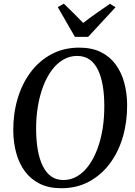

<svg xmlns="http://www.w3.org/2000/svg" viewBox="-20 -1011 734 1042"><path d="M312.5 10.5Q245 10.5 196 -13.8Q147 -38 115.2 -81Q83.5 -124 68 -181Q52.5 -238 52 -303Q51.5 -395 75.8 -476.2Q100 -557.5 146.8 -619.8Q193.5 -682 260 -717.2Q326.5 -752.5 410.5 -752.5Q478.5 -752.5 527.5 -728.2Q576.5 -704 608 -660.8Q639.5 -617.5 654.5 -561.5Q669.5 -505.5 670 -442Q670.5 -350 646.8 -268.2Q623 -186.5 576.5 -124Q530 -61.5 463.5 -25.5Q397 10.5 312.5 10.5ZM324 -34Q364.5 -34 399.2 -54.5Q434 -75 461.2 -112.5Q488.5 -150 507.8 -200.8Q527 -251.5 536.8 -311.5Q546.5 -371.5 546 -437.5Q546 -498.5 537.2 -548.2Q528.5 -598 510.8 -633.8Q493 -669.5 465.2 -688.5Q437.5 -707.5 398.5 -707.5Q358 -707.5 323.2 -687.2Q288.5 -667 261 -630Q233.5 -593 214.5 -543Q195.5 -493 185.5 -433Q175.5 -373 176 -307Q176.5 -245.5 185.5 -195.2Q194.5 -145 212.8 -108.8Q231 -72.5 258.5 -53.2Q286 -34 324 -34ZM386.5 -811 293.5 -972.5 326.5 -991Q353 -965.5 379.5 -939.2Q406 -913 431.5 -886.5Q465.5 -913 502.2 -938.8Q539 -964.5 577 -990.5L607 -971.5L458.5 -811Z"/></svg>

Font: Merriweather 60pt Medium
Style: Italic
Weight: 500
Italic angle: -7.8°
Version: Version 2.101